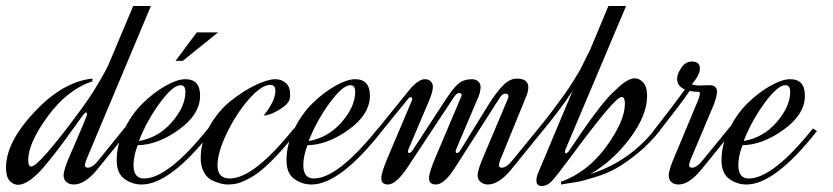

<svg xmlns="http://www.w3.org/2000/svg" viewBox="-120 -615 2778 640"><path d="M168 -83Q163 -68 163 -65Q163 -56 173 -56Q189 -56 210 -83L299 -193L312 -183L204 -50Q163 0 126 0Q111 0 101.5 -8.5Q92 -17 92 -30Q92 -50 114 -99Q118 -109 131 -138.5Q144 -168 154 -192Q164 -216 168 -227Q170 -230 170 -235Q170 -240 167 -240Q164 -240 158 -233Q146 -217 119.5 -180Q93 -143 72.5 -116Q52 -89 27.5 -60Q3 -31 -19.5 -15Q-42 1 -60 1Q-75 1 -87.5 -12Q-100 -25 -100 -56Q-100 -141 -5 -242Q90 -343 188 -353V-344Q104 -316 39 -227Q-26 -138 -26 -81Q-26 -60 -16 -60Q10 -60 150 -250Q176 -285 198.5 -322Q221 -359 231 -378L241 -398L324 -595H383Z M360 -20Q440 -20 574 -187L587 -178Q447 0 352 0Q321 0 295 -18.5Q269 -37 269 -81Q269 -133 294.5 -184.5Q320 -236 356.5 -271.5Q393 -307 432 -329Q471 -351 498 -351Q547 -351 547 -296Q547 -234 476.5 -183Q406 -132 339 -131Q325 -94 325 -65Q325 -20 360 -20ZM482 -331Q456 -331 412.5 -271.5Q369 -212 343 -145Q408 -156 453 -208Q498 -260 498 -309Q498 -331 482 -331ZM607 -507 489 -412H465L536 -507Z M860 -187 872 -178Q824 -117 784.5 -78Q745 -39 716.5 -23.5Q688 -8 672.5 -4Q657 0 639 0Q630 0 618.5 -2.5Q607 -5 589.5 -12.5Q572 -20 560.5 -39.5Q549 -59 549 -88Q549 -143 578.5 -194.5Q608 -246 649.5 -279Q691 -312 732 -331.5Q773 -351 798 -351Q818 -351 832.5 -338.5Q847 -326 847 -302Q847 -292 846 -286Q842 -268 810.5 -249Q779 -230 759 -230Q798 -279 798 -312Q798 -332 781 -332Q751 -332 708.5 -283Q666 -234 635.5 -170Q605 -106 605 -64Q605 -20 646 -20Q726 -20 860 -187Z M926 -20Q1006 -20 1140 -187L1153 -178Q1013 0 918 0Q887 0 861 -18.5Q835 -37 835 -81Q835 -133 860.5 -184.5Q886 -236 922.5 -271.5Q959 -307 998 -329Q1037 -351 1064 -351Q1113 -351 1113 -296Q1113 -234 1042.5 -183Q972 -132 905 -131Q891 -94 891 -65Q891 -20 926 -20ZM1048 -331Q1022 -331 978.5 -271.5Q935 -212 909 -145Q974 -156 1019 -208Q1064 -260 1064 -309Q1064 -331 1048 -331Z M1547 -291 1394 -52Q1360 0 1333 0Q1310 0 1310 -21Q1310 -39 1331 -89L1417 -292Q1419 -296 1419 -297Q1419 -305 1411 -305Q1402 -305 1393 -291L1235 -52Q1199 0 1173 0Q1151 0 1151 -21Q1151 -39 1172 -89L1253 -280Q1254 -282 1254 -285Q1254 -291 1249 -291Q1244 -291 1240 -285L1143 -166L1131 -175L1241 -311Q1273 -351 1296 -351Q1309 -351 1316 -343.5Q1323 -336 1323 -326Q1323 -310 1311 -281L1243 -121Q1240 -115 1240 -110Q1240 -105 1244 -105Q1249 -105 1256 -115L1363 -279Q1390 -321 1408 -336Q1426 -351 1453 -351Q1466 -351 1474 -343.5Q1482 -336 1482 -326Q1482 -306 1470 -281L1402 -121Q1399 -115 1399 -110Q1399 -105 1403 -105Q1409 -105 1415 -115L1509 -267Q1539 -314 1560 -333.5Q1581 -353 1603 -353Q1641 -353 1641 -324Q1641 -309 1633 -291L1548 -83Q1543 -68 1543 -65Q1543 -56 1553 -56Q1569 -56 1590 -83L1680 -193L1692 -183L1584 -50Q1543 0 1506 0Q1492 0 1482 -8.5Q1472 -17 1472 -30Q1472 -49 1494 -99L1573 -286Q1575 -292 1575 -293Q1575 -303 1565 -303Q1556 -303 1547 -291Z M2069 -191 2081 -181Q2046 -137 2006 -104.5Q1966 -72 1935 -54.5Q1904 -37 1863.5 -24.5Q1823 -12 1803.5 -8.5Q1784 -5 1750 0V-9Q1840 -42 1901.5 -127Q1963 -212 1963 -269Q1963 -292 1952 -292Q1930 -292 1784 -94Q1736 -29 1720 -12Q1704 5 1686 5Q1668 5 1668 -13Q1668 -25 1674 -39L1789 -313Q1751 -253 1675 -162L1663 -172Q1696 -212 1721.5 -246Q1747 -280 1762 -301Q1777 -322 1792.5 -347Q1808 -372 1813 -381Q1818 -390 1830.5 -416Q1843 -442 1847 -449L1908 -595H1967L1765 -117Q1763 -111 1763 -109Q1763 -104 1766 -104Q1770 -104 1776 -111Q1874 -258 1918 -302Q1938 -321 1948 -330Q1958 -339 1971.5 -346.5Q1985 -354 1996 -354Q2011 -354 2024 -340Q2037 -326 2037 -295Q2037 -231 1980.5 -155Q1924 -79 1848 -35Q1980 -76 2069 -191Z M2182 -83Q2177 -68 2177 -65Q2177 -56 2187 -56Q2203 -56 2224 -83L2314 -193L2326 -183L2218 -50Q2177 0 2142 0Q2127 0 2118 -8Q2109 -16 2109 -30Q2109 -49 2131 -99L2199 -262Q2213 -292 2213 -304Q2213 -309 2207 -309Q2194 -309 2179 -312Q2146 -264 2065 -162L2053 -172Q2126 -265 2163 -317Q2137 -327 2137 -353Q2137 -368 2151 -389Q2165 -410 2186 -410Q2213 -410 2213 -387Q2213 -365 2186 -334Q2196 -330 2214 -330Q2220 -330 2230.5 -330.5Q2241 -331 2245 -331Q2270 -331 2270 -309Q2270 -294 2258 -263Z M2376 -20Q2456 -20 2590 -187L2603 -178Q2463 0 2368 0Q2337 0 2311 -18.5Q2285 -37 2285 -81Q2285 -133 2310.5 -184.5Q2336 -236 2372.5 -271.5Q2409 -307 2448 -329Q2487 -351 2514 -351Q2563 -351 2563 -296Q2563 -234 2492.5 -183Q2422 -132 2355 -131Q2341 -94 2341 -65Q2341 -20 2376 -20ZM2498 -331Q2472 -331 2428.5 -271.5Q2385 -212 2359 -145Q2424 -156 2469 -208Q2514 -260 2514 -309Q2514 -331 2498 -331Z"/></svg>

Font: Dynalight
Style: Regular
Weight: 400
Designer: Astigmatic (AOETI)
Foundry: Astigmatic (AOETI)
Version: Version 1.000